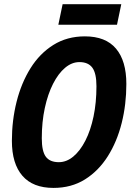

<svg xmlns="http://www.w3.org/2000/svg" viewBox="-20 -904 640 940"><path d="M241.8 16Q141.2 16 89.7 -43.4Q38.2 -102.8 38.2 -214.4Q38.2 -314.4 61.3 -406.1Q84.4 -497.8 129.3 -569.9Q174.2 -642 241.2 -684Q308.2 -726 395.6 -726Q497.2 -726 547.9 -666Q598.6 -606 598.6 -493Q598.6 -393 575.8 -301.8Q553 -210.6 507.8 -139Q462.6 -67.4 396.1 -25.7Q329.6 16 241.8 16ZM268 -110Q305.6 -110 338.9 -137.6Q372.2 -165.2 397.9 -215.3Q423.6 -265.4 437.9 -333.4Q452.2 -401.4 452.2 -481.6Q452.2 -545.2 432.1 -572.6Q412 -600 368.8 -600Q331.8 -600 298.7 -572.2Q265.6 -544.4 239.9 -494Q214.2 -443.6 199.4 -375.4Q184.6 -307.2 184.6 -227Q184.6 -163.4 204.4 -136.7Q224.2 -110 268 -110ZM265.6 -782.8 286.6 -883.6H573.8L552.8 -782.8Z"/></svg>

Font: Geist Mono
Style: Italic
Weight: 400
Italic angle: -12°
Monospace: yes
Designer: Basement.studio, Andrés Briganti, Mateo Zaragoza
Foundry: Basement.studio, Vercel, Andrés Briganti, Guido Ferreyra, Mateo Zaragoza
Version: Version 1.500